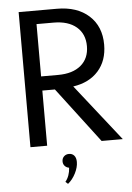

<svg xmlns="http://www.w3.org/2000/svg" viewBox="-63 -796 728 1062"><g transform="rotate(-5 301.0 -265.0)"><path d="M81.5 -750H293.9Q405.8 -750 471.4 -690.7Q537.1 -631.3 537.1 -529.8Q537.1 -440.9 486.6 -384Q436 -327.1 346.7 -314L594.2 0H476.6L244.1 -306.2H174.3V0H81.5ZM269 -675.3H174.3V-384.8H269Q350.1 -384.8 395.8 -423.3Q441.4 -461.9 441.4 -529.8Q441.4 -597.7 395.8 -636.5Q350.1 -675.3 269 -675.3ZM284.7 131.8Q270 129.4 260.7 119.1Q251.5 108.9 251.5 93.8Q251.5 77.1 262.5 66.4Q273.4 55.7 290.5 55.7Q308.6 55.7 319.3 68.1Q330.1 80.6 330.1 103.5Q330.1 133.3 313.2 166.5Q296.4 199.7 271 220.2L257.3 208Q282.2 177.7 284.7 131.8Z"/></g></svg>

Font: Spartan MB Med
Style: Regular
Weight: 500
Designer: Matt Bailey, Mirko Velimirovic
Foundry: Matt Bailey
Version: Version 1.005